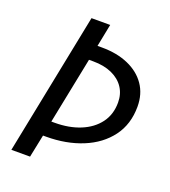

<svg xmlns="http://www.w3.org/2000/svg" viewBox="-129 -772 785 888"><g transform="rotate(20 263.0 -327.5)"><path d="M29 22 169 -677H261L239 -566H261Q335 -566 391 -541.5Q447 -517 478 -472Q509 -427 509 -365Q509 -278 463 -216.5Q417 -155 337.5 -122.5Q258 -90 159 -90H144L121 22ZM158 -164H174Q245 -164 300 -186.5Q355 -209 386.5 -251Q418 -293 418 -352Q418 -394 397 -425.5Q376 -457 337 -474.5Q298 -492 245 -492H224Z"/></g></svg>

Font: Source Sans 3 Medium
Style: Italic
Weight: 500
Italic angle: -11°
Designer: Paul D. Hunt
Foundry: Adobe
Version: Version 3.052;hotconv 1.1.0;makeotfexe 2.6.0